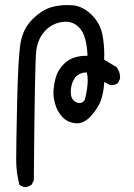

<svg xmlns="http://www.w3.org/2000/svg" viewBox="-20 -767 540 776"><path d="M245.1 -679.2Q278.8 -679.2 302.2 -653.3Q329.6 -623 333.5 -545.9V-541.5H329.1Q302.2 -541.5 279.8 -534.2Q255.4 -526.4 235.6 -505.6Q215.8 -484.9 207.8 -461.2Q199.7 -437.5 196.8 -407.7Q195.8 -400.4 195.8 -393.1Q195.8 -385.7 197 -374.5Q198.2 -363.3 202.6 -347.7Q210.9 -317.4 231.4 -294.9Q251 -272.9 284.7 -269Q288.1 -268.6 291.5 -268.6Q320.8 -268.6 347.2 -297.9Q377.9 -331.5 388.2 -362.8Q398.9 -394.5 400.9 -429.2L401.4 -435.5L425.8 -423.3Q428.2 -422.9 430.7 -422.9Q446.3 -422.9 456.5 -431.6L465.3 -449.2Q465.3 -451.7 465.3 -454.1Q465.3 -477.5 451.2 -495.6L400.9 -525.9Q401.4 -537.6 401.4 -546.9Q401.4 -588.4 394 -626Q385.7 -671.9 350.6 -707Q315.4 -741.7 273.9 -745.6Q262.7 -746.6 251.5 -746.6Q220.7 -746.6 190.9 -738.8Q150.9 -728.5 111.6 -689.5Q72.3 -650.4 63 -592.8Q53.2 -533.7 49.3 -355.2Q45.4 -176.8 45.4 -122.1Q45.4 -68.8 58.6 -20Q68.8 -12.2 82 -10.3Q95.7 -12.2 107.9 -20.5L116.7 -38.1Q120.6 -513.2 126.5 -561Q132.8 -613.3 165.5 -645.5Q192.4 -672.4 231.4 -678.2Q238.3 -679.2 245.1 -679.2ZM301.8 -350.6Q293 -350.6 284.2 -356Q266.1 -366.2 266.1 -395.5Q266.1 -426.3 280.3 -448.7Q295.4 -472.2 326.7 -474.1H330.6L331.5 -470.7Q334.5 -458.5 334.5 -441.9Q334.5 -411.1 323.2 -364.7Q315.4 -350.6 301.8 -350.6Z"/></svg>

Font: Bakudai
Style: Light
Weight: 300
Version: Version 1.48